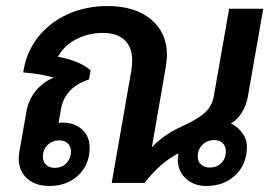

<svg xmlns="http://www.w3.org/2000/svg" viewBox="-20 -606 907 636"><path d="M745 -197Q768 -186 783 -165Q798 -144 798 -121Q798 -63 760.5 -26.5Q723 10 664 10Q622 10 595.5 -14.5Q569 -39 569 -78L571 -98Q541 -83 512 -57.5Q483 -32 459 0H350L415 -372Q418 -390 418 -405Q418 -449 393 -473Q368 -497 321 -497Q273 -497 232.5 -476Q192 -455 172 -418Q246 -404 280 -373L275 -343Q194 -316 182 -244L174 -199Q178 -200 187 -200Q227 -200 252 -177Q277 -154 277 -117Q277 -61 239.5 -25.5Q202 10 143 10Q97 10 69.5 -15Q42 -40 42 -81Q42 -87 44 -103L68 -239Q75 -276 98.5 -305Q122 -334 158 -349Q113 -362 57 -366Q66 -431 104.5 -481Q143 -531 203.5 -558.5Q264 -586 336 -586Q427 -586 480 -542Q533 -498 533 -423Q533 -411 529 -383L483 -118Q522 -160 582 -187Q636 -212 659 -233Q682 -254 688 -286L739 -577H852L801 -286Q796 -257 781 -233Q766 -209 745 -197ZM728 -105Q728 -122 717.5 -132Q707 -142 690 -142Q666 -142 650.5 -126.5Q635 -111 635 -87Q635 -71 646 -61Q657 -51 674 -51Q698 -51 713 -66Q728 -81 728 -105ZM177 -141Q153 -141 137.5 -125.5Q122 -110 122 -86Q122 -70 133 -60Q144 -50 161 -50Q185 -50 200 -65.5Q215 -81 215 -105Q215 -121 204.5 -131Q194 -141 177 -141Z"/></svg>

Font: Sarabun SemiBold
Style: Italic
Weight: 600
Italic angle: -10°
Designer: Suppakit Chalermlarp | Katatrad Co.,Ltd.
Foundry: Cadson Demak Co.,Ltd.
Version: Version 1.000; ttfautohint (v1.6)